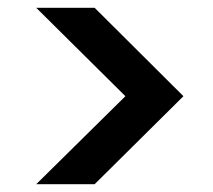

<svg xmlns="http://www.w3.org/2000/svg" viewBox="-20 -597 546 493"><path d="M302 -350 73 -577H223L451 -350L223 -124H73Z"/></svg>

Font: Albert Sans SemiBold
Style: Regular
Weight: 600
Designer: Andreas Rasmussen
Foundry: a.Foundry
Version: Version 1.025